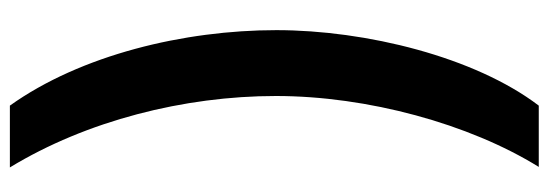

<svg xmlns="http://www.w3.org/2000/svg" viewBox="-372 -534 1084 379"><g transform="rotate(-90 169.5 -344.0)"><path d="M300 -340C300 -522 251 -726 151 -866H29C121 -715 170 -522 170 -341C170 -160 115 41 30 178H151C247 52 300 -163 300 -340Z"/></g></svg>

Font: Noto Sans Malayalam UI
Style: Bold
Weight: 700
Designer: Jelle Bosma - Monotype Design Team
Foundry: Monotype Imaging Inc.
Version: Version 2.104